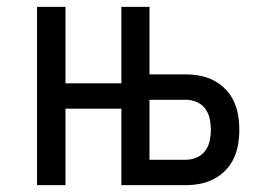

<svg xmlns="http://www.w3.org/2000/svg" viewBox="-20 -540 790 560"><path d="M88 0V-520H171V-297H375V-223H171V0ZM334 0V-520H416V-323H522Q543 -323 564 -319Q585 -315 604 -305Q623 -295 638 -279.5Q653 -264 662 -244.5Q671 -225 674.5 -204Q678 -183 678 -161Q678 -140 674.5 -119Q671 -98 662 -78.5Q653 -59 638 -43.5Q623 -28 604 -18Q585 -8 564 -4Q543 0 522 0ZM522 -74Q538 -74 553.5 -80.5Q569 -87 578.5 -100Q588 -113 591.5 -129Q595 -145 595 -161Q595 -178 591.5 -194Q588 -210 578.5 -223Q569 -236 553.5 -242.5Q538 -249 522 -249H416V-74Z"/></svg>

Font: Zed Sans Extended
Style: Regular
Weight: 400
Width: 7
Designer: Belleve Invis
Foundry: Belleve Invis
Version: Version 1.0.0; ttfautohint (v1.8.4)